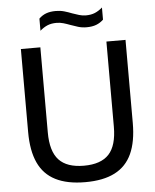

<svg xmlns="http://www.w3.org/2000/svg" viewBox="-61 -980 842 1041"><g transform="rotate(-5 360.0 -460.0)"><path d="M361.5 9.5Q263 9.5 199.5 -22.8Q136 -55 105.8 -120.8Q75.5 -186.5 75.5 -288V-740H181.5V-277Q181.5 -174 225.2 -127Q269 -80 361.5 -80Q454 -80 497.5 -127Q541 -174 541 -277V-740H645V-288Q645 -186.5 615 -120.8Q585 -55 522.2 -22.8Q459.5 9.5 361.5 9.5ZM441.5 -826.5Q416.5 -826.5 395.2 -833Q374 -839.5 353.5 -847Q335.5 -854 317.5 -859.2Q299.5 -864.5 280 -864.5Q252 -864.5 231 -855.8Q210 -847 190 -829.5V-895.5Q207 -912.5 229 -920.8Q251 -929 281.5 -929Q306.5 -929 328 -922.8Q349.5 -916.5 369.5 -908.5Q388 -902 406 -896.5Q424 -891 443 -891Q471 -891 492 -899.8Q513 -908.5 533 -926V-860Q516 -843.5 494 -835Q472 -826.5 441.5 -826.5Z"/></g></svg>

Font: Encode Sans SC Medium
Style: Regular
Weight: 500
Version: Version 3.002